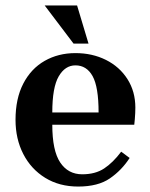

<svg xmlns="http://www.w3.org/2000/svg" viewBox="-20 -675 549 705"><path d="M37 -235Q37 -313 65.5 -368Q94 -423 144 -451.5Q194 -480 257 -480Q319 -480 369 -455Q419 -430 448 -384.5Q477 -339 477 -280Q477 -261 475 -237L473 -217H172Q172 -122 201 -78.5Q230 -35 282 -35Q330 -35 362.5 -56.5Q395 -78 425 -118L456 -95Q427 -50 383.5 -20Q340 10 267 10Q198 10 146 -22Q94 -54 65.5 -109.5Q37 -165 37 -235ZM342 -262Q342 -356 320 -395.5Q298 -435 257 -435Q219 -435 195.5 -394.5Q172 -354 172 -262ZM250 -515 144 -655H263L305 -515Z"/></svg>

Font: Philosopher
Style: Bold
Weight: 700
Designer: Jovanny Lemonad
Foundry: Jovanny Lemonad
Version: Version 2.000